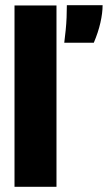

<svg xmlns="http://www.w3.org/2000/svg" viewBox="-20 -721 416 741"><path d="M36 0V-700H198V0ZM228 -556Q231 -580 233.5 -604.5Q236 -629 237 -653.5Q238 -678 238 -701H376Q376 -671 367.5 -633.5Q359 -596 342 -556Z"/></svg>

Font: Bricolage Grotesque 96pt ExtraBold
Style: Regular
Weight: 800
Designer: Mathieu Triay
Foundry: Atelier Triay
Version: Version 1.001;gftools[0.9.33.dev8+g029e19f]